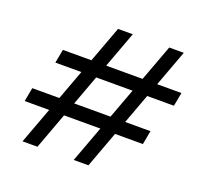

<svg xmlns="http://www.w3.org/2000/svg" viewBox="-123 -843 1023 980"><g transform="rotate(20 388.5 -353.0)"><path d="M373 0 635 -706H714L453 0ZM95 0 357 -706H437L176 0ZM35 -197 49 -272H691L677 -197ZM115 -435 129 -509H773L759 -435Z"/></g></svg>

Font: DM Sans 9pt
Style: Italic
Weight: 400
Italic angle: -10°
Designer: Colophon Foundry, Jonny Pinhorn
Foundry: Colophon Foundry
Version: Version 4.004